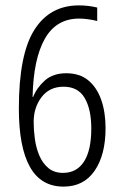

<svg xmlns="http://www.w3.org/2000/svg" viewBox="-20 -774 454 713"><path d="M50 -371Q50 -572 107.5 -663Q165 -754 273 -754Q308 -754 341 -746V-696Q325 -700 307.5 -702.5Q290 -705 274 -705Q189 -705 146.5 -630Q104 -555 101 -414H103Q117 -449 147 -475.5Q177 -502 226 -502Q276 -502 308 -475.5Q340 -449 356 -403Q372 -357 372 -298Q372 -199 331.5 -140Q291 -81 216 -81Q132 -81 91 -154.5Q50 -228 50 -371ZM214 -132Q265 -132 292 -174Q319 -216 319 -297Q319 -368 294.5 -410Q270 -452 216 -452Q164 -452 134.5 -413.5Q105 -375 105 -321Q105 -291 109.5 -258Q114 -225 126 -196.5Q138 -168 159.5 -150Q181 -132 214 -132Z"/></svg>

Font: Noto Sans Telugu UI ExtraCondensed Light
Style: Regular
Weight: 300
Width: 2
Designer: Jelle Bosma - Monotype Design Team
Foundry: Monotype Imaging Inc.
Version: Version 2.005; ttfautohint (v1.8.4.7-5d5b)